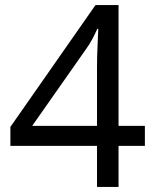

<svg xmlns="http://www.w3.org/2000/svg" viewBox="-20 -738 612 758"><path d="M552 -162H448V0H363V-162H21V-237L357 -718H448V-241H552ZM363 -466Q363 -518 365 -554.5Q367 -591 368 -624H364Q356 -605 344 -583Q332 -561 321 -546L107 -241H363Z"/></svg>

Font: Noto Sans Inscriptional Pahlavi
Style: Regular
Weight: 400
Designer: Monotype Design Team
Foundry: Monotype Imaging Inc.
Version: Version 2.003; ttfautohint (v1.8.4.7-5d5b)